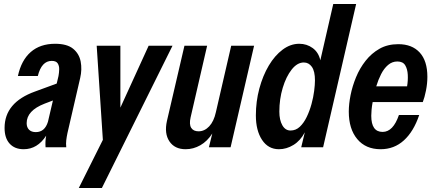

<svg xmlns="http://www.w3.org/2000/svg" viewBox="-20 -740 2181 965"><path d="M99 10Q54 10 28.5 -18Q3 -46 3 -97Q3 -225 156 -280L265 -320L274 -358Q277 -374 277.5 -391.5Q278 -409 270 -421.5Q262 -434 240 -434Q189 -434 170 -358H70Q87 -437 134.5 -478.5Q182 -520 257 -520Q317 -520 347.5 -495Q378 -470 385.5 -430.5Q393 -391 383 -348L319 -71Q315 -52 313 -35Q311 -18 313 0H209Q208 -13 208.5 -27.5Q209 -42 212 -58Q168 10 99 10ZM114 -121Q114 -100 126 -88Q138 -76 160 -76Q205 -76 221 -128L246 -235L204 -219Q114 -184 114 -121Z M376 205 497 -37 466 -510H585V-199L727 -510H847L492 205Z M913 10Q858 10 831.5 -29.5Q805 -69 819 -132L907 -510H1021L938 -150Q930 -115 941 -97.5Q952 -80 978 -80Q1008 -80 1031.5 -105Q1055 -130 1065 -176L1142 -510H1257L1139 0H1030L1047 -69Q1022 -30 987 -10Q952 10 913 10Z M1494 0 1512 -75Q1490 -33 1455 -11.5Q1420 10 1382 10Q1328 10 1297 -37Q1266 -84 1266 -160Q1266 -230 1283.5 -295Q1301 -360 1331 -410.5Q1361 -461 1400.5 -490.5Q1440 -520 1484 -520Q1522 -520 1551.5 -498.5Q1581 -477 1590 -437L1655 -720H1770L1604 0ZM1440 -84Q1467 -84 1487 -103Q1507 -122 1521.5 -152Q1536 -182 1545.5 -216.5Q1555 -251 1559 -283Q1563 -315 1563 -336Q1563 -382 1547.5 -404Q1532 -426 1507 -426Q1474 -426 1446 -390.5Q1418 -355 1401 -298.5Q1384 -242 1384 -179Q1384 -137 1399 -110.5Q1414 -84 1440 -84Z M1893 10Q1818 10 1775.5 -41Q1733 -92 1733 -179Q1733 -217 1742 -262Q1751 -307 1769.5 -352Q1788 -397 1817.5 -434.5Q1847 -472 1887.5 -495Q1928 -518 1982 -518Q2051 -518 2089.5 -476Q2128 -434 2128 -354Q2128 -320 2121 -285Q2114 -250 2105 -227H1853Q1849 -206 1847.5 -188Q1846 -170 1846 -158Q1846 -77 1903 -77Q1956 -77 1985 -162H2087Q2059 -79 2010 -34.5Q1961 10 1893 10ZM1977 -431Q1951 -431 1930.5 -413.5Q1910 -396 1895.5 -367.5Q1881 -339 1871 -306H2026Q2031 -335 2029.5 -364Q2028 -393 2016.5 -412Q2005 -431 1977 -431Z"/></svg>

Font: Instrument Sans Condensed SemiBold Italic
Style: Regular
Weight: 600
Width: 3
Italic angle: -13°
Designer: Rodrigo Fuenzalida
Foundry: fragTYPE
Version: Version 1.000; ttfautohint (v1.8.4.7-5d5b);gftools[0.9.28]